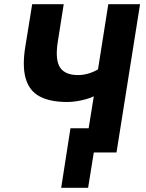

<svg xmlns="http://www.w3.org/2000/svg" viewBox="-20 -725 692 913"><path d="M399 168H271L315 -115H493L474 0H426ZM383 0 426 -267Q410 -259 388 -253Q366 -247 343.5 -243.5Q321 -240 300 -240Q218 -240 168.5 -266.5Q119 -293 102 -352.5Q85 -412 101 -507L133 -705H283L254 -521Q242 -439 266 -403.5Q290 -368 351 -368Q375 -368 399.5 -375Q424 -382 446 -395L495 -705H646L534 0Z"/></svg>

Font: Nunito Sans 7pt Condensed ExtraBold
Style: Italic
Weight: 800
Width: 3
Italic angle: -9°
Designer: Vernon Adams
Foundry: Vernon Adams
Version: Version 3.101;gftools[0.9.27]